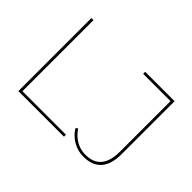

<svg xmlns="http://www.w3.org/2000/svg" viewBox="-122 -999 1301 1301"><g transform="rotate(45 528.5 -348.5)"><path d="M133 0V-700H153V-19H570V0ZM758 3Q705 3 658.5 -23.5Q612 -50 584 -96L598 -108Q627 -64 668.5 -40Q710 -16 759 -16Q910 -16 910 -196V-681H648V-700H930V-194Q930 -96 887 -46.5Q844 3 758 3Z"/></g></svg>

Font: Montserrat Thin
Style: Regular
Weight: 100
Designer: Julieta Ulanovsky
Foundry: Julieta Ulanovsky
Version: Version 9.000